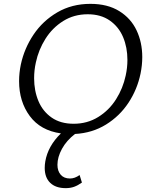

<svg xmlns="http://www.w3.org/2000/svg" viewBox="-20 -687 786 996"><path d="M632 -295Q641 -336 641 -376Q641 -441 618.5 -494.5Q596 -548 549.5 -580.5Q503 -613 435 -613Q364 -613 308 -578Q252 -543 216 -486Q180 -429 166 -363Q157 -323 157 -281Q157 -216 179.5 -162.5Q202 -109 248 -77Q294 -45 362 -45Q433 -45 489.5 -80Q546 -115 582 -172Q618 -229 632 -295ZM212 184Q212 168 215 150Q229 70 296 5Q190 -10 134.5 -85Q79 -160 79 -266Q79 -309 88 -352Q106 -436 154 -507.5Q202 -579 277.5 -623Q353 -667 449 -667Q538 -667 598.5 -629.5Q659 -592 688.5 -529.5Q718 -467 718 -391Q718 -349 709 -305Q692 -223 646.5 -154Q601 -85 530 -41Q459 3 369 8Q325 42 301.5 85Q278 128 278 168Q278 200 295 219.5Q312 239 343 239Q368 239 393 221L405 260Q384 275 364.5 282Q345 289 321 289Q269 289 240.5 261.5Q212 234 212 184Z"/></svg>

Font: LXGW Bright GB
Style: Italic
Weight: 400
Italic angle: -12°
Designer: Christian Thalmann (Catharsis Fonts)
Foundry: LXGW / Christian Thalmann (Catharsis Fonts) / Fontworks Inc.
Version: Version 5.510